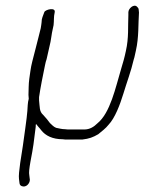

<svg xmlns="http://www.w3.org/2000/svg" viewBox="-20 -489 518 688"><path d="M96 -270C93 -257 90 -245 89 -235L85 -207C82 -185 83 -169 82 -149L83 -135C79 -122 79 -103 78 -91C77 -71 65 10 62 33C58 60 45 132 48 152L50 168C51 173 53 176 58 178C73 184 87 169 87 155L85 139C83 130 85 114 89 91C100 34 101 22 108 -35C108 -39 108 -42 109 -45L118 -34C121 -31 124 -27 128 -22C143 -3 168 10 205 10C210 11 215 11 221 11H275C300 8 313 3 332 -8C344 -18 359 -29 369 -42C392 -66 410 -114 422 -153C434 -193 450 -235 459 -275C463 -286 464 -297 467 -308C478 -356 475 -403 478 -444L477 -454C477 -459 474 -462 471 -465C460 -476 440 -459 440 -445V-435C438 -395 442 -354 431 -306C426 -282 421 -265 414 -242C394 -175 375 -84 329 -47C317 -35 302 -25 282 -25H231C225 -25 219 -25 213 -26C201 -26 192 -29 181 -31C171 -35 166 -42 159 -48C148 -62 149 -62 135 -77C120 -90 123 -106 120 -129V-141C125 -176 134 -220 141 -254C143 -264 145 -272 147 -277L161 -339C164 -353 165 -368 168 -380L172 -399C174 -416 172 -428 176 -445C180 -464 143 -455 139 -446C134 -431 129 -424 129 -409C128 -404 128 -397 126 -388L118 -356C112 -330 102 -295 96 -270Z"/></svg>

Font: Stray Cat
Style: Obl
Weight: 400
Version: Version 1.0